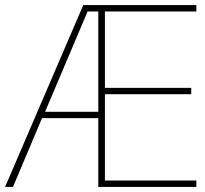

<svg xmlns="http://www.w3.org/2000/svg" viewBox="-21 -734 804 754"><path d="M750 0V-25H391V-364H730V-389H391V-689H750V-714H306L-1 0H30L144 -270H365V0ZM156 -295 323 -689H365V-295Z"/></svg>

Font: Noto Sans Georgian Thin
Style: Regular
Weight: 100
Designer: Monotype Design Team, Akaki Razmadze
Foundry: Google LLC
Version: Version 2.005